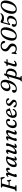

<svg xmlns="http://www.w3.org/2000/svg" viewBox="3781 -4542 998 8601"><g transform="rotate(-90 4280.5 -241.0)"><path d="M176 -675Q178 -700 211.5 -700H530.5Q556 -700 572.2 -709.5Q588.5 -719 605 -719Q628.5 -719 633.5 -692L657 -565Q663 -534.5 637.5 -532Q623 -530.5 614 -539.2Q605 -548 596.5 -567.5L587.5 -592Q576 -624 555.5 -640.8Q535 -657.5 498.5 -657.5H363Q346.5 -598 324.2 -517Q302 -436 280 -354.5H413Q433.5 -354.5 445.8 -366Q458 -377.5 460.5 -411.5Q465.5 -432.5 482 -432.5Q503 -432.5 507 -408L531.5 -270Q534 -254.5 527 -246.8Q520 -239 509 -239Q491.5 -238.5 481.5 -262Q470.5 -290 457.2 -300.8Q444 -311.5 415.5 -311.5H268.5Q250.5 -244.5 235.8 -187.2Q221 -130 212.5 -95Q208 -77 211.5 -67.5Q215 -58 234.5 -54.5L261 -50.5Q291 -45.5 291 -27.5Q291 -15.5 281.2 -7.8Q271.5 0 249.5 0H35.5Q7 0 8 -23.5Q8.5 -43 41.5 -51.5L62 -56.5Q89.5 -63 99.5 -97Q115 -150 134.5 -219.8Q154 -289.5 173.5 -362.5Q193 -435.5 209.8 -500Q226.5 -564.5 236.5 -607.5Q240 -624.5 236.2 -633.2Q232.5 -642 221 -645.5L199.5 -651.5Q188 -655.5 181.5 -660.5Q175 -665.5 176 -675Z M667 -362Q660 -364.5 657.5 -372.5Q655 -380.5 660.5 -393Q676 -424.5 711.2 -446.5Q746.5 -468.5 789.5 -468.5Q845.5 -468.5 845.5 -418Q845.5 -401 839.5 -378.8Q833.5 -356.5 825 -332.5Q860 -395 904.5 -431.5Q949 -468 994 -468Q1031.5 -468 1051 -445.8Q1070.5 -423.5 1070 -387Q1069.5 -345.5 1048.8 -321.2Q1028 -297 1000.5 -297Q982.5 -297 974.2 -306.2Q966 -315.5 966 -327Q966 -337.5 969.2 -347.8Q972.5 -358 972.5 -370.5Q972.5 -398.5 949.5 -398.5Q926.5 -398.5 898 -372.8Q869.5 -347 841.5 -299Q813.5 -251 792 -184.5Q779.5 -148 774.5 -126.5Q769.5 -105 769.5 -88Q769.5 -70 779.2 -60.2Q789 -50.5 789 -36.5Q789 -16.5 763 -3Q737 10.5 693 10.5Q655.5 10.5 649 -16.5Q642.5 -43.5 662 -97.5L736 -316Q749.5 -355.5 747.2 -373.2Q745 -391 728.5 -391Q713 -391 692.5 -372.5Q676.5 -358.5 667 -362Z M1491 -127.5Q1482.5 -96.5 1485.8 -82.8Q1489 -69 1502.5 -69Q1512 -69 1520.2 -73.8Q1528.5 -78.5 1540 -88Q1556 -100.5 1565 -96Q1578.5 -88.5 1566 -61.5Q1550.5 -30 1517.2 -9.8Q1484 10.5 1445 10.5Q1389 10.5 1389 -48.5Q1389 -64 1392.2 -83.2Q1395.5 -102.5 1405 -137Q1361.5 -64.5 1308 -27Q1254.5 10.5 1197.5 10.5Q1146.5 10.5 1117.8 -23.5Q1089 -57.5 1095.5 -131.5Q1099.5 -195.5 1129 -255.8Q1158.5 -316 1207.2 -364Q1256 -412 1318.8 -440.5Q1381.5 -469 1452.5 -469Q1521 -469 1553 -454.5Q1585 -440 1583 -416.5Q1581.5 -398 1568.8 -389Q1556 -380 1551 -362.5ZM1201.5 -141Q1197.5 -93 1210.5 -74Q1223.5 -55 1248 -55Q1277.5 -55 1311.8 -84.2Q1346 -113.5 1377.5 -160.8Q1409 -208 1431.5 -263.5Q1454 -319 1460 -371.5Q1465 -417.5 1425 -417.5Q1387.5 -417.5 1349.5 -393.8Q1311.5 -370 1279.5 -330Q1247.5 -290 1226.5 -241Q1205.5 -192 1201.5 -141Z M2139.5 -94Q2155 -85.5 2139.5 -59Q2120.5 -27.5 2085.2 -8.5Q2050 10.5 2011.5 10.5Q1950.5 10.5 1950.5 -38.5Q1950.5 -57 1960 -82.5Q1969.5 -108 1986.5 -149.5Q1929 -61 1864.8 -25.2Q1800.5 10.5 1749 10.5Q1687 10.5 1678.8 -31Q1670.5 -72.5 1696.5 -144L1760.5 -322Q1773.5 -358 1770.8 -373.2Q1768 -388.5 1753 -388.5Q1745 -388.5 1736.5 -384.5Q1728 -380.5 1716 -370Q1699.5 -357 1690 -362.5Q1676 -371 1690 -397.5Q1707 -429.5 1740.8 -448.8Q1774.5 -468 1814 -468Q1863 -468 1875.2 -436Q1887.5 -404 1866 -344L1801 -159Q1783.5 -109.5 1789 -89Q1794.5 -68.5 1822.5 -68.5Q1851 -68.5 1888.5 -92.8Q1926 -117 1961.5 -163.2Q1997 -209.5 2019.5 -276.5Q2035 -321 2040.5 -339.8Q2046 -358.5 2046 -369.5Q2046 -382 2041.8 -393.2Q2037.5 -404.5 2037.5 -418.5Q2037.5 -441.5 2061.2 -454.8Q2085 -468 2124.5 -468Q2190.5 -468 2150.5 -364.5L2068 -138Q2052.5 -98 2055.5 -82.5Q2058.5 -67 2073.5 -67Q2088.5 -67 2111.5 -86Q2129.5 -99.5 2139.5 -94Z M2290.5 -363.5Q2275 -372.5 2291 -398.5Q2309.5 -430 2344.8 -449Q2380 -468 2419 -468Q2479.5 -468 2479.5 -419Q2479.5 -400.5 2470 -375Q2460.5 -349.5 2443.5 -308Q2501 -396.5 2565.5 -432.2Q2630 -468 2681 -468Q2743 -468 2751.2 -426.5Q2759.5 -385 2733.5 -314L2669.5 -136Q2656.5 -100 2659.2 -84.8Q2662 -69.5 2677 -69.5Q2685 -69.5 2693.5 -73.5Q2702 -77.5 2714.5 -87.5Q2730.5 -101 2740 -95Q2754 -86.5 2740 -60Q2723 -28.5 2689.2 -9Q2655.5 10.5 2616 10.5Q2567 10.5 2555 -21.5Q2543 -53.5 2564 -113.5L2629 -298.5Q2647 -348 2641.5 -368.5Q2636 -389 2607.5 -389Q2579 -389 2541.5 -365Q2504 -341 2468.8 -294.5Q2433.5 -248 2410.5 -181.5Q2395 -136.5 2389.5 -118Q2384 -99.5 2384 -88Q2384 -76 2388.2 -64.8Q2392.5 -53.5 2392.5 -39Q2392.5 -16.5 2368.8 -3Q2345 10.5 2305.5 10.5Q2239.5 10.5 2279.5 -93L2362 -319.5Q2377.5 -359.5 2374.8 -375.2Q2372 -391 2356.5 -391Q2341.5 -391 2318.5 -371.5Q2300.5 -358.5 2290.5 -363.5Z M3111 -420Q3077 -420 3045 -395.5Q3013 -371 2989.5 -327.8Q2966 -284.5 2958 -228Q2945.5 -141.5 2970.5 -99.2Q2995.5 -57 3044.5 -57Q3084 -57 3118 -80.2Q3152 -103.5 3169 -146Q3176 -157 3182.5 -163.5Q3189 -170 3198 -170Q3207 -170 3212.2 -161.5Q3217.5 -153 3213.5 -137Q3209 -104 3183.2 -70Q3157.5 -36 3111.8 -12.8Q3066 10.5 3000.5 10.5Q2911.5 10.5 2871 -50.2Q2830.5 -111 2848 -214.5Q2860 -285 2898.5 -342.8Q2937 -400.5 2996 -434.5Q3055 -468.5 3129.5 -468.5Q3194.5 -468.5 3226.5 -435Q3258.5 -401.5 3257.5 -358.5Q3257 -325.5 3237.2 -307.2Q3217.5 -289 3192.5 -289Q3173.5 -289 3162.8 -298.8Q3152 -308.5 3152.5 -324Q3152.5 -335.5 3156.2 -348.5Q3160 -361.5 3160 -375Q3160.5 -395 3147.5 -407.5Q3134.5 -420 3111 -420Z M3699.5 -144Q3696 -107 3667 -71.5Q3638 -36 3586.2 -12.8Q3534.5 10.5 3463 10.5Q3377.5 10.5 3336.8 -36.2Q3296 -83 3300.5 -163Q3303 -223.5 3326.8 -278.5Q3350.5 -333.5 3389.5 -376.2Q3428.5 -419 3478 -443.8Q3527.5 -468.5 3583 -468.5Q3640.5 -468.5 3670 -436.8Q3699.5 -405 3704 -358.5Q3706 -341.5 3718 -341Q3734 -341 3734 -325Q3734 -315.5 3726.8 -307.5Q3719.5 -299.5 3701 -293.5Q3674.5 -284.5 3636.2 -270.8Q3598 -257 3555.8 -242Q3513.5 -227 3474 -212.8Q3434.5 -198.5 3406 -188.5Q3404 -121 3431.8 -87.8Q3459.5 -54.5 3508 -54.5Q3553.5 -54.5 3593.5 -79.5Q3633.5 -104.5 3654.5 -151.5Q3669 -172 3683 -172Q3703 -171.5 3699.5 -144ZM3556.5 -421Q3528 -421 3497.2 -395Q3466.5 -369 3442.5 -325.2Q3418.5 -281.5 3410 -228Q3437.5 -238.5 3472.8 -251.8Q3508 -265 3543 -278.2Q3578 -291.5 3606 -302.5Q3610.5 -322 3611 -351Q3611 -382.5 3596.2 -401.8Q3581.5 -421 3556.5 -421Z M3944.5 -35.5Q3976 -35.5 3995 -51.8Q4014 -68 4014 -93Q4014 -115 3998.8 -135.5Q3983.5 -156 3935.5 -190Q3881 -228.5 3859.8 -256.5Q3838.5 -284.5 3838 -324.5Q3837.5 -363.5 3860.8 -396.2Q3884 -429 3928.5 -448.8Q3973 -468.5 4036 -468.5Q4105.5 -468.5 4143 -439Q4180.5 -409.5 4180.5 -369.5Q4180.5 -326.5 4146 -326.5Q4132.5 -326.5 4121.5 -335.2Q4110.5 -344 4099 -366.5Q4085 -395 4065.8 -410.5Q4046.5 -426 4018.5 -426Q3982 -426 3960.5 -406.2Q3939 -386.5 3939 -358Q3939.5 -336.5 3954.8 -314Q3970 -291.5 4016.5 -256.5Q4056 -227.5 4077.2 -205.8Q4098.5 -184 4106.8 -164.2Q4115 -144.5 4115.5 -120.5Q4116 -64 4065.8 -26.8Q4015.5 10.5 3927.5 10.5Q3850 10.5 3809 -22.2Q3768 -55 3768 -94Q3768.5 -114 3777.8 -125.2Q3787 -136.5 3802 -136.5Q3831 -136.5 3853.5 -96Q3871.5 -63 3894.2 -49.2Q3917 -35.5 3944.5 -35.5Z M4594.5 13Q4533.5 13 4493.2 -7Q4453 -27 4436.5 -59.5Q4420 -92 4430 -130Q4439 -163.5 4460.2 -181.8Q4481.5 -200 4509.5 -200Q4568.5 -200 4552 -140L4543.5 -109.5Q4533.5 -73.5 4553.8 -53.2Q4574 -33 4619 -33Q4662.5 -33 4707.8 -65Q4753 -97 4795 -169.5Q4837 -242 4871.5 -363.5L4872.5 -367.5Q4832 -325.5 4775.8 -299.8Q4719.5 -274 4660 -274Q4564.5 -274 4523.8 -332.8Q4483 -391.5 4509 -487.5Q4528 -555.5 4573 -606.2Q4618 -657 4681.2 -685Q4744.5 -713 4817.5 -713Q4942 -713 4987.5 -619.8Q5033 -526.5 4984.5 -357.5Q4931 -173 4827.2 -80Q4723.5 13 4594.5 13ZM4624 -498Q4601.5 -414 4628.2 -371.2Q4655 -328.5 4715 -328.5Q4765 -328.5 4813.8 -360Q4862.5 -391.5 4890 -439.5Q4907 -523.5 4900 -573.5Q4893 -623.5 4866.8 -645.8Q4840.5 -668 4800.5 -668Q4742 -668 4694 -624.2Q4646 -580.5 4624 -498Z M5096.5 -331.5Q5087 -323 5076.5 -321.5Q5066 -320 5059 -326.5Q5051 -333 5054.8 -345Q5058.5 -357 5070.5 -368.5Q5117 -414.5 5173 -439.5L5190.5 -500Q5198.5 -529 5217.8 -543.5Q5237 -558 5259.5 -558Q5303 -558 5285 -491.5L5278 -467.5Q5303 -470 5328.5 -469Q5424 -465.5 5473 -404Q5522 -342.5 5506.5 -226.5Q5496 -151.5 5459.5 -97.2Q5423 -43 5369.2 -15Q5315.5 13 5254 10.5Q5190.5 8 5153.5 -25L5109 131.5Q5104 150.5 5106 163.2Q5108 176 5128.5 179.5L5159 185Q5172.5 188 5178 194Q5183.5 200 5183.5 207.5Q5183.5 218.5 5175 225.5Q5166.5 232.5 5152.5 233L4956 237.5Q4945.5 238 4938.5 232.5Q4931.5 227 4931.5 216.5Q4931.5 199.5 4955 188Q4978.5 181 4988.2 171Q4998 161 5004 142L5155 -377.5Q5126 -358.5 5096.5 -331.5ZM5234.5 -43Q5291 -39 5338.5 -87.8Q5386 -136.5 5402 -240Q5414.5 -324.5 5387.8 -370.5Q5361 -416.5 5311 -421.5Q5288 -424 5265 -421L5168 -76.5Q5192 -45.5 5234.5 -43Z M5672.5 -395.5 5635 -404.5Q5616.5 -412.5 5616.5 -429Q5616.5 -453 5648.5 -453H5687.5Q5711.5 -453 5729 -474L5776 -538.5Q5789.5 -556 5808.5 -556Q5831 -556 5831 -534Q5831 -519.5 5822 -490.5L5810 -451H5913.5Q5934 -451 5934 -432.5Q5934 -416.5 5920.8 -407.2Q5907.5 -398 5885.5 -398H5793.5L5719 -158Q5702 -102.5 5709.8 -84.2Q5717.5 -66 5744.5 -66Q5767.5 -66 5786.8 -75.8Q5806 -85.5 5827.5 -108Q5840 -120.5 5849.5 -120.5Q5864.5 -120.5 5863.5 -103.5Q5863 -81 5837.2 -54.5Q5811.5 -28 5769.8 -9Q5728 10 5679.5 10Q5566.5 10 5614 -135L5678.5 -340Q5687.5 -367 5686.5 -378.8Q5685.5 -390.5 5672.5 -395.5Z M6403.5 11.5Q6345 11.5 6312.8 -1.2Q6280.5 -14 6264.5 -27Q6248.5 -40 6240 -40Q6232.5 -40 6223.5 -27.8Q6214.5 -15.5 6204.2 -3Q6194 9.5 6182.5 9.5Q6153.5 9.5 6156.5 -23.5L6174.5 -188Q6177.5 -223.5 6203.5 -223.5Q6224 -223.5 6234.5 -190L6240.5 -155.5Q6246.5 -98.5 6285.8 -68.5Q6325 -38.5 6382 -38.5Q6437.5 -38.5 6472.8 -66Q6508 -93.5 6515.5 -142Q6523.5 -186.5 6501 -223.8Q6478.5 -261 6411 -303.5Q6336 -350.5 6303.8 -399.8Q6271.5 -449 6280 -517Q6286 -568 6317.2 -612.8Q6348.5 -657.5 6404.2 -685Q6460 -712.5 6539.5 -712.5Q6607 -712.5 6654 -690.8Q6701 -669 6725.2 -634.5Q6749.5 -600 6748.5 -562Q6748 -540 6736 -524.5Q6724 -509 6703.5 -509Q6669 -509 6654.5 -550L6646 -580Q6634.5 -622 6605 -643.8Q6575.5 -665.5 6532 -665.5Q6467.5 -665.5 6429.2 -632.8Q6391 -600 6384 -553Q6377 -504 6402.2 -465Q6427.5 -426 6493 -382Q6551 -345 6582.2 -311.5Q6613.5 -278 6624 -243Q6634.5 -208 6630 -166Q6624.5 -113 6594.5 -73Q6564.5 -33 6515.5 -10.8Q6466.5 11.5 6403.5 11.5Z M7162.5 -711.5Q7247 -711.5 7296.2 -667.5Q7345.5 -623.5 7356.8 -542.8Q7368 -462 7338.5 -350.5Q7307.5 -232.5 7249.8 -151.8Q7192 -71 7118.2 -29.8Q7044.5 11.5 6965.5 11.5Q6832.5 11.5 6784.8 -85.5Q6737 -182.5 6781.5 -352Q6810.5 -463 6867 -543.5Q6923.5 -624 6999.2 -667.8Q7075 -711.5 7162.5 -711.5ZM7218 -341Q7261 -507.5 7241.8 -585.8Q7222.5 -664 7144.5 -664Q7095.5 -664 7049.2 -628Q7003 -592 6965.2 -524.8Q6927.5 -457.5 6903 -364Q6858 -191.5 6878.5 -113.5Q6899 -35.5 6978.5 -35.5Q7046.5 -35.5 7112.5 -111.5Q7178.5 -187.5 7218 -341Z M7382.5 -141Q7391 -174 7413.2 -193.5Q7435.5 -213 7462 -213Q7489.5 -213 7499 -196.2Q7508.5 -179.5 7500.5 -152L7489.5 -112.5Q7479.5 -74 7501 -50.8Q7522.5 -27.5 7577 -27.5Q7631.5 -27.5 7678.5 -68.5Q7725.5 -109.5 7750 -198.5Q7773.5 -285.5 7747 -328.2Q7720.5 -371 7660 -371Q7592 -371 7520 -302.5Q7506 -294 7496.5 -289Q7487 -284 7476.5 -284Q7466 -284 7461 -291.2Q7456 -298.5 7460.5 -312.5L7558.5 -673.5Q7564 -692 7576.8 -702.8Q7589.5 -713.5 7611 -713.5Q7628 -713.5 7644.5 -705Q7681 -683 7717.8 -668.8Q7754.5 -654.5 7804.5 -654.5Q7900.5 -654.5 7954 -709Q7975.5 -725 7987.5 -718.5Q7992.5 -716 7993.2 -709.2Q7994 -702.5 7986 -687.5Q7954.5 -624 7896 -592Q7837.5 -560 7761.5 -560Q7710.5 -560 7667.5 -572.2Q7624.5 -584.5 7592 -606L7524 -355.5Q7608.5 -423 7706.5 -423Q7805.5 -423 7848 -363.8Q7890.5 -304.5 7864.5 -210Q7845 -141.5 7800.5 -91.2Q7756 -41 7693.2 -13.8Q7630.5 13.5 7556 13.5Q7488 13.5 7445.8 -7.8Q7403.5 -29 7387.5 -64Q7371.5 -99 7382.5 -141Z M8364 -711.5Q8448.5 -711.5 8497.8 -667.5Q8547 -623.5 8558.2 -542.8Q8569.5 -462 8540 -350.5Q8509 -232.5 8451.2 -151.8Q8393.5 -71 8319.8 -29.8Q8246 11.5 8167 11.5Q8034 11.5 7986.2 -85.5Q7938.5 -182.5 7983 -352Q8012 -463 8068.5 -543.5Q8125 -624 8200.8 -667.8Q8276.5 -711.5 8364 -711.5ZM8419.5 -341Q8462.5 -507.5 8443.2 -585.8Q8424 -664 8346 -664Q8297 -664 8250.8 -628Q8204.5 -592 8166.8 -524.8Q8129 -457.5 8104.5 -364Q8059.5 -191.5 8080 -113.5Q8100.5 -35.5 8180 -35.5Q8248 -35.5 8314 -111.5Q8380 -187.5 8419.5 -341Z"/></g></svg>

Font: Fraunces 9pt S050
Style: Italic
Weight: 400
Italic angle: -16°
Version: Version 1.000; ttfautohint (v1.8.3)